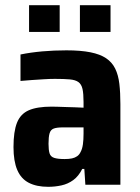

<svg xmlns="http://www.w3.org/2000/svg" viewBox="-20 -712 538 740"><path d="M166 8Q121 8 91 -7.5Q61 -23 46.5 -57Q32 -91 32 -145Q32 -205 45.5 -239Q59 -273 91 -287Q123 -301 179 -301Q189 -301 203 -300.5Q217 -300 233.5 -299.5Q250 -299 267.5 -298.5Q285 -298 302 -297V-319Q302 -351 298 -369Q294 -387 282.5 -395.5Q271 -404 249 -406Q227 -408 192 -408Q172 -408 148.5 -406.5Q125 -405 102 -403.5Q79 -402 59 -400V-502Q98 -510 143 -514Q188 -518 236 -518Q291 -518 328.5 -510.5Q366 -503 389 -487.5Q412 -472 424 -447.5Q436 -423 440 -389Q444 -355 444 -311V0H309L305 -61H297Q283 -33 262.5 -18Q242 -3 217 2.5Q192 8 166 8ZM229 -99Q246 -99 257.5 -101.5Q269 -104 277.5 -110Q286 -116 291 -127Q297 -138 299.5 -155.5Q302 -173 302 -197V-221H222Q199 -221 187 -216.5Q175 -212 171 -198Q167 -184 167 -158Q167 -134 171 -121Q175 -108 189 -103.5Q203 -99 229 -99ZM92 -589V-692H210V-589ZM288 -589V-692H406V-589Z"/></svg>

Font: Saira SemiCondensed
Style: Bold
Weight: 700
Width: 4
Designer: Hector Gatti with collaboration of the Omnibus-Type team
Foundry: Omnibus-Type
Version: Version 1.101